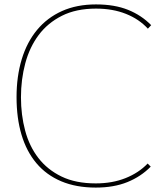

<svg xmlns="http://www.w3.org/2000/svg" viewBox="-20 -840 735 870"><path d="M665 -726 650 -710Q611 -753 551 -777Q491 -801 415 -801Q325 -801 260.5 -768.5Q196 -736 155 -681Q114 -626 94.5 -553Q75 -480 75 -399Q75 -319 94 -248Q113 -177 154 -124Q195 -71 259 -40Q323 -9 414 -9Q489 -9 549 -33Q609 -57 649 -99L663 -85Q619 -40 557.5 -15Q496 10 414 10Q325 10 257.5 -18.5Q190 -47 145 -100.5Q100 -154 77.5 -229.5Q55 -305 55 -400Q55 -494 78.5 -571.5Q102 -649 148 -704.5Q194 -760 261 -790Q328 -820 415 -820Q499 -820 560 -795.5Q621 -771 665 -726Z"/></svg>

Font: TypoPRO Sinkin Sans
Style: 100 Thin
Weight: 100
Designer: Keith Bates
Foundry: K-Type
Version: Sinkin Sans (version 1.0)  by Keith Bates   •   © 2014   www